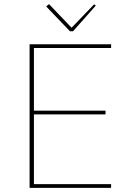

<svg xmlns="http://www.w3.org/2000/svg" viewBox="-20 -908 619 928"><path d="M318 -757 203 -877 217 -888 326 -774 435 -887 443 -881 333 -757ZM123 0V-694H517V-676H144V-373H490V-355H144V-18H517V0Z"/></svg>

Font: Cantarell Thin
Style: Regular
Weight: 100
Designer: Dave Crossland, Nikolaus Waxweiler, Florian Fecher, Jacques Le Bailly, Eben Sorkin, Alexei Vanyashin, Alexios Zavras, Em
Version: Version 0.303